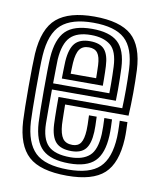

<svg xmlns="http://www.w3.org/2000/svg" viewBox="-74 -668 607 737"><g transform="rotate(10 230.0 -300.0)"><path d="M236.8 10Q132.2 10 86.2 -31.9Q40.2 -73.8 34.8 -167.5Q33.8 -187 33.1 -223.2Q32.5 -259.5 32.5 -300.6Q32.5 -341.8 33.1 -377Q33.8 -412.2 34.8 -429.8Q41.2 -528.8 89.2 -569.4Q137.2 -610 234.8 -610Q335.2 -610 380.8 -569.6Q426.2 -529.2 430.8 -436Q431.8 -415.2 432.1 -392.9Q432.5 -370.5 432.4 -347.5Q432.2 -324.5 431.6 -301.9Q431 -279.2 429.8 -258H182.5Q182.8 -242.8 183 -226.4Q183.2 -210 183.6 -197.2Q184 -184.5 184.2 -179.8Q186.8 -143.8 198.6 -126.9Q210.5 -110 236.8 -110Q258.5 -110 268.9 -125.1Q279.2 -140.2 281 -175Q281.5 -182.5 281.2 -197.1Q281 -211.8 280 -233H310Q311 -213 311.2 -197.4Q311.5 -181.8 311 -173.8Q308.8 -126.8 291.4 -106.4Q274 -86 236.8 -86Q195 -86 175.8 -107Q156.5 -128 154 -176.2Q153.5 -187.5 153.1 -204Q152.8 -220.5 152.6 -240.5Q152.5 -260.5 152.5 -282H401Q401.8 -298.5 402.1 -317.2Q402.5 -336 402.5 -355.9Q402.5 -375.8 402.1 -395.6Q401.8 -415.5 400.8 -434.5Q396.8 -515.8 358.4 -550.9Q320 -586 234.8 -586Q151.5 -586 111 -550.2Q70.5 -514.5 64.8 -428Q63.5 -409.2 63 -373Q62.5 -336.8 62.5 -295.8Q62.5 -254.8 63.1 -220.4Q63.8 -186 64.5 -170.8Q69.5 -88.8 108 -51.4Q146.5 -14 236.8 -14Q320.8 -14 358.8 -50.1Q396.8 -86.2 400.8 -169Q401.2 -180 401.1 -191.1Q401 -202.2 400.6 -213Q400.2 -223.8 399.8 -233H429.8Q430.5 -219.8 431 -202Q431.5 -184.2 430.8 -168Q426.2 -72.5 381.1 -31.2Q336 10 236.8 10ZM236.8 -38Q165.2 -38 132 -68.8Q98.8 -99.5 94.5 -171.8Q93.5 -187.2 93 -221.2Q92.5 -255.2 92.5 -295.6Q92.5 -336 93 -371.8Q93.5 -407.5 94.8 -426.2Q99.8 -498.5 132 -530.2Q164.2 -562 234.8 -562Q303 -562 335.2 -532.8Q367.5 -503.5 370.8 -433.8Q371.8 -414.2 372.1 -392.9Q372.5 -371.5 372.5 -349.6Q372.5 -327.8 371.8 -306H122.8Q122.5 -264.5 122.5 -233.4Q122.5 -202.2 122.8 -174Q123.8 -114 150.1 -88Q176.5 -62 236.8 -62Q285.2 -62 311.5 -85.2Q337.8 -108.5 340.8 -170.5Q341.2 -184.5 341 -200Q340.8 -215.5 339.8 -233H369.8Q370.5 -217.8 371 -202Q371.5 -186.2 370.8 -169.8Q367.5 -99.5 336.2 -68.8Q305 -38 236.8 -38ZM123 -330H342.2Q342.5 -349.5 342.4 -366.8Q342.2 -384 341.9 -400.4Q341.5 -416.8 340.8 -433.2Q338 -494.5 310.4 -516.2Q282.8 -538 234.8 -538Q180.5 -538 154.6 -511.8Q128.8 -485.5 124.5 -424Q124.2 -417.8 123.8 -391.2Q123.2 -364.8 123 -330ZM152.8 -354Q153 -367.2 153.2 -380.9Q153.5 -394.5 153.9 -405.6Q154.2 -416.8 154.5 -422.2Q158 -471.5 176.8 -492.8Q195.5 -514 234.8 -514Q274.2 -514 291.6 -494Q309 -474 311 -430Q311.5 -420 311.9 -406.9Q312.2 -393.8 312.4 -379.9Q312.5 -366 312.5 -354ZM183 -378H282.2Q282.2 -386.2 282 -395.5Q281.8 -404.8 281.5 -413.6Q281.2 -422.5 281 -429Q279.5 -461 268.8 -475.5Q258 -490 234.8 -490Q210.5 -490 198.8 -474Q187 -458 184.5 -420.8Q184.2 -416.5 184 -410.5Q183.8 -404.5 183.5 -396.5Q183.2 -388.5 183 -378Z"/></g></svg>

Font: Big Shoulders Inline Display Thin Black
Style: Regular
Weight: 900
Version: Version 2.002